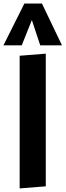

<svg xmlns="http://www.w3.org/2000/svg" viewBox="-41 -1051 368 1077"><path d="M69.3 -738.3 215.8 -750V-5.9L69.3 5.9ZM-21.5 -796.9 95.7 -1031.2H194.3L306.6 -796.9H184.6L137.7 -938.5L81.1 -796.9Z"/></svg>

Font: Francois One
Style: Regular
Weight: 400
Designer: Vernon Adams
Foundry: vernon adams
Version: Version 1.000